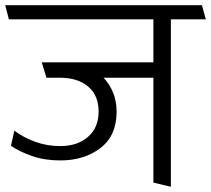

<svg xmlns="http://www.w3.org/2000/svg" viewBox="-31 -700 809 736"><path d="M557 -402H366Q389 -378 402.5 -345Q416 -312 416 -272Q416 -180 354 -132.5Q292 -85 200 -85Q140 -85 91.5 -102Q43 -119 11 -141L24 -199Q59 -173 104 -156.5Q149 -140 200 -140Q266 -140 306.5 -175.5Q347 -211 347 -272Q347 -335 306.5 -368.5Q266 -402 200 -402H147L129 -461H557V-626H3L-11 -680H743L758 -626H624V16L557 0Z"/></svg>

Font: Palanquin Light
Style: Regular
Weight: 300
Designer: Pria Ravichandran
Version: Version 1.0.4